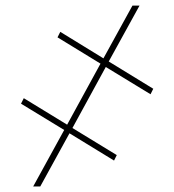

<svg xmlns="http://www.w3.org/2000/svg" viewBox="-20 -675 630 695"><path d="M362.9 -432.5 242.2 -211.6 402.7 -113.6 392.8 -93.8 231.5 -192.5 125.7 0H100.1L212.4 -204.5L56.1 -299.7L66.1 -319.6L223 -223.7L343.8 -444.6L188.2 -539.8L198.2 -559.7L354.4 -463.8L459.5 -654.8H485.1L373.6 -452.4L534.8 -353.7L524.9 -333.8Z"/></svg>

Font: Inter P Thin
Style: Regular
Weight: 100
Designer: Rasmus Andersson
Foundry: rsms
Version: Version 3.018;git-588b23468